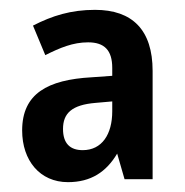

<svg xmlns="http://www.w3.org/2000/svg" viewBox="-20 -742 376 390"><path d="M173 -722C124 -722 86 -710 47 -690L72 -630C102 -645 128 -656 159 -656C192 -656 208 -640 208 -604V-588L166 -585C77 -580 25 -552 25 -477C25 -416 61 -372 118 -372C165 -372 196 -393 218 -430L233 -378H290V-598C290 -681 249 -722 173 -722ZM174 -533 208 -536V-516C208 -469 187 -437 148 -437C122 -437 108 -451 108 -480C108 -512 126 -529 174 -533Z"/></svg>

Font: Noto Sans Lao Condensed SemiBold
Style: Regular
Weight: 600
Width: 3
Designer: Monotype Design Team
Foundry: Monotype Imaging Inc.
Version: Version 2.003